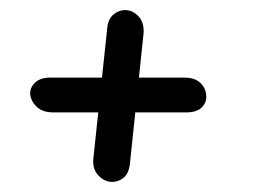

<svg xmlns="http://www.w3.org/2000/svg" viewBox="-20 -423 508 381"><path d="M203 -62Q188 -62 176 -74Q164 -86 165 -106L193 -369Q195 -386 205.5 -394.5Q216 -403 228 -403Q243 -403 254.5 -391Q266 -379 265 -358L238 -100Q236 -79 225.5 -70.5Q215 -62 203 -62ZM40 -235Q39 -249 49.5 -259Q60 -269 80 -269H346Q366 -269 377 -259Q388 -249 389 -235Q391 -221 381 -210.5Q371 -200 350 -200H85Q65 -200 53.5 -210.5Q42 -221 40 -235Z"/></svg>

Font: Edu NSW ACT Foundation Medium
Style: Regular
Weight: 500
Version: Version 1.003